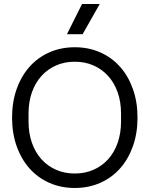

<svg xmlns="http://www.w3.org/2000/svg" viewBox="-20 -925 744 955"><path d="M352 10Q283 10 225.5 -15.5Q168 -41 127 -87Q86 -133 63 -197.5Q40 -262 40 -340Q40 -418 63 -482.5Q86 -547 127 -593Q168 -639 225.5 -664.5Q283 -690 352 -690Q421 -690 478.5 -664.5Q536 -639 577 -593Q618 -547 641 -482.5Q664 -418 664 -340Q664 -262 641 -197.5Q618 -133 577 -87Q536 -41 478.5 -15.5Q421 10 352 10ZM122 -320Q122 -262 139 -214Q156 -166 186.5 -132.5Q217 -99 259 -80.5Q301 -62 352 -62Q403 -62 445 -80.5Q487 -99 517.5 -132.5Q548 -166 565 -214Q582 -262 582 -320V-360Q582 -419 565 -466.5Q548 -514 517.5 -547.5Q487 -581 445 -599.5Q403 -618 352 -618Q301 -618 259 -599.5Q217 -581 186.5 -547.5Q156 -514 139 -466.5Q122 -419 122 -360ZM388 -905H476L391 -755H313Z"/></svg>

Font: CyStack Display
Style: Regular
Weight: 400
Designer: Weizhong Zhang
Foundry: 本地遙控
Version: Version 1.000;Glyphs 3.1.2 (3151)